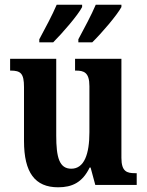

<svg xmlns="http://www.w3.org/2000/svg" viewBox="-20 -786 624 816"><path d="M313 -619V-606H372C412 -645 477 -721 496 -756V-766H387C368 -721 338 -666 313 -619ZM147 -619V-606H206C245 -645 311 -721 329 -756V-766H221C202 -721 172 -666 147 -619ZM227 10C286 10 330 -10 361 -74H365L385 0H561V-50H554C520 -50 496 -56 496 -115V-536H299V-486H302C336 -486 360 -479 360 -420V-224C360 -131 338 -69 283 -69C232 -69 219 -117 219 -210V-536H23V-486H25C68 -486 82 -474 82 -416V-187C82 -52 129 10 227 10Z"/></svg>

Font: Noto Serif Bengali Condensed
Style: Bold
Weight: 700
Width: 3
Designer: Juan Bruce, Universal Thirst, Indian Type Foundry and the Monotype Design Team.
Foundry: Monotype Imaging Inc.
Version: Version 2.003